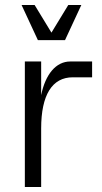

<svg xmlns="http://www.w3.org/2000/svg" viewBox="-20 -745 408 765"><path d="M79 0H144V-233C144 -367 188 -437 270 -437H347V-500H260C203 -500 161 -449 144 -366V-500H79ZM131 -585H239L304 -725H252L185 -615L118 -725H66Z"/></svg>

Font: Uncut Sans Book
Style: Regular
Weight: 350
Designer: Kasper Nordkvist
Foundry: UNCUT.wtf
Version: Version 1.304;Glyphs 3.2 (3246)